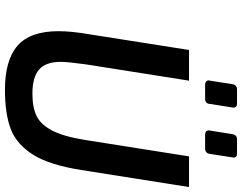

<svg xmlns="http://www.w3.org/2000/svg" viewBox="-121 -851 978 776"><g transform="rotate(90 368.0 -463.0)"><path d="M106 -211Q106 -263 119 -338L182 -738H306L240 -320Q230 -246 230 -220Q230 -159 261 -132Q292 -105 359 -105Q414 -105 449 -122Q484 -139 508 -185.5Q532 -232 546 -320L612 -738H736L667 -302Q647 -174 605 -107.5Q563 -41 501.5 -17.5Q440 6 343 6Q223 6 164.5 -45Q106 -96 106 -211ZM305 -818Q305 -815 320 -912Q323 -932 342 -932H399Q415 -932 415 -917L400 -822Q399 -803 378 -803H321Q314 -803 309.5 -807Q305 -811 305 -818ZM507 -818 522 -912Q525 -932 543 -932H601Q617 -932 617 -917Q617 -921 602 -822Q599 -803 580 -803H523Q516 -803 511.5 -807Q507 -811 507 -818Z"/></g></svg>

Font: Exo SemiBold
Style: Italic
Weight: 600
Italic angle: -9°
Designer: Natanael Gama
Foundry: Natanael Gama
Version: Version 1.500; ttfautohint (v1.6)